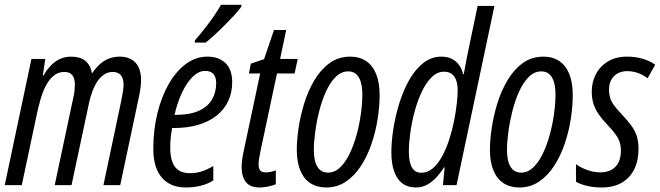

<svg xmlns="http://www.w3.org/2000/svg" viewBox="-20 -785 2798 814"><path d="M0 0 113.3 -535.2H171.9L161.6 -464.8H164.6Q179.2 -490.7 196.8 -508.5Q214.4 -526.4 235.6 -535.6Q256.8 -544.9 280.8 -544.9Q318.8 -544.9 340.8 -527.8Q362.8 -510.7 369.6 -475.6H371.6Q386.2 -497.6 403.8 -513.2Q421.4 -528.8 442.4 -536.9Q463.4 -544.9 487.8 -544.9Q529.8 -544.9 554 -519.8Q578.1 -494.6 578.1 -444.8Q578.1 -430.2 575.7 -411.9Q573.2 -393.6 569.3 -376L489.7 0H418.5L495.1 -362.8Q499 -381.3 501.5 -398.4Q503.9 -415.5 503.9 -425.8Q503.9 -452.6 492.2 -466.3Q480.5 -480 458.5 -480Q437.5 -480 421.1 -469Q404.8 -458 392.6 -439.5Q380.4 -420.9 371.8 -397.7Q363.3 -374.5 357.9 -350.6L283.2 0H211.9L291 -372.1Q294.9 -387.7 296.1 -402.1Q297.4 -416.5 297.4 -426.8Q297.4 -452.6 286.6 -466.3Q275.9 -480 253.4 -480Q227.5 -480 208.3 -464.6Q189 -449.2 175 -422.9Q161.1 -396.5 151.4 -362.5Q141.6 -328.6 134.3 -292L72.3 0Z M767.1 9.8Q724.1 9.8 693.4 -9Q662.6 -27.8 646.2 -64Q629.9 -100.1 629.9 -152.3Q629.9 -233.4 647.2 -304.4Q664.6 -375.5 695.8 -429.7Q727.1 -483.9 768.8 -514.4Q810.5 -544.9 859.4 -544.9Q907.7 -544.9 936 -517.6Q964.4 -490.2 964.4 -436.5Q964.4 -393.1 947.8 -357.2Q931.2 -321.3 899.4 -295.7Q867.7 -270 821.5 -256.1Q775.4 -242.2 716.3 -242.2H709.5Q706.1 -222.7 703.9 -202.1Q701.7 -181.6 701.7 -161.1Q701.7 -103.5 722.2 -77.1Q742.7 -50.8 784.2 -50.8Q811 -50.8 833.7 -57.9Q856.4 -64.9 884.3 -81.1V-20Q859.4 -4.4 830.1 2.7Q800.8 9.8 767.1 9.8ZM719.7 -297.9H723.1Q784.7 -297.9 822.8 -315.2Q860.8 -332.5 878.7 -363Q896.5 -393.6 896.5 -432.6Q896.5 -457 885.3 -470.7Q874 -484.4 849.6 -484.4Q822.8 -484.4 797.6 -460.2Q772.5 -436 752.4 -394Q732.4 -352.1 719.7 -297.9ZM805.7 -604.5 806.2 -613.8Q829.1 -640.1 849.9 -666.5Q870.6 -692.9 887.7 -718Q904.8 -743.2 917 -764.6H1003.9L1002.9 -756.3Q992.7 -741.7 973.6 -720.9Q954.6 -700.2 932.1 -677.7Q909.7 -655.3 888.4 -635.7Q867.2 -616.2 852.1 -604.5Z M1080.6 9.8Q1040.5 9.8 1022.5 -13.2Q1004.4 -36.1 1004.4 -77.1Q1004.4 -91.3 1006.8 -109.9Q1009.3 -128.4 1014.2 -149.4L1083 -473.6H1035.2L1043.5 -515.1L1099.6 -534.2L1141.6 -657.7H1193.4L1167.5 -535.2H1242.2L1229 -473.6H1154.3L1084.5 -145Q1081.1 -128.4 1078.6 -113.8Q1076.2 -99.1 1076.2 -88.9Q1076.2 -71.3 1083 -62.7Q1089.8 -54.2 1106.4 -54.2Q1116.2 -54.2 1127.9 -56.4Q1139.6 -58.6 1149.4 -63V-3.9Q1134.3 2.4 1115.2 6.1Q1096.2 9.8 1080.6 9.8Z M1363.3 9.8Q1323.7 9.8 1295.9 -8.3Q1268.1 -26.4 1253.2 -62.3Q1238.3 -98.1 1238.3 -150.4Q1238.3 -190.4 1245.8 -242.2Q1253.4 -293.9 1269.8 -346.9Q1286.1 -399.9 1312.7 -444.8Q1339.4 -489.7 1377.2 -517.3Q1415 -544.9 1465.3 -544.9Q1504.4 -544.9 1532.2 -526.1Q1560.1 -507.3 1574.7 -471.2Q1589.4 -435.1 1589.4 -382.3Q1589.4 -333.5 1580.8 -279.3Q1572.3 -225.1 1554.7 -173.8Q1537.1 -122.6 1510 -81.1Q1482.9 -39.6 1446.3 -14.9Q1409.7 9.8 1363.3 9.8ZM1370.6 -53.2Q1398.9 -53.2 1421.9 -75.2Q1444.8 -97.2 1462.4 -133.5Q1480 -169.9 1491.9 -213.9Q1503.9 -257.8 1510 -302.2Q1516.1 -346.7 1516.1 -384.3Q1516.1 -415.5 1509.5 -437.5Q1502.9 -459.5 1489.7 -470.9Q1476.6 -482.4 1456.5 -482.4Q1426.3 -482.4 1402.6 -458.5Q1378.9 -434.6 1361.6 -396Q1344.2 -357.4 1333 -312.5Q1321.8 -267.6 1316.2 -224.4Q1310.5 -181.2 1310.5 -149.4Q1310.5 -102.5 1325.7 -77.9Q1340.8 -53.2 1370.6 -53.2Z M1741.7 9.8Q1709 9.8 1686 -7.3Q1663.1 -24.4 1651.1 -57.9Q1639.2 -91.3 1639.2 -139.2Q1639.2 -183.6 1647.5 -237.5Q1655.8 -291.5 1672.4 -345.7Q1689 -399.9 1714.4 -445.1Q1739.7 -490.2 1774.2 -517.6Q1808.6 -544.9 1851.6 -544.9Q1875.5 -544.9 1894 -536.1Q1912.6 -527.3 1925.3 -510.7Q1938 -494.1 1943.4 -470.7H1946.3Q1949.2 -487.8 1952.4 -504.6Q1955.6 -521.5 1958.7 -537.6Q1961.9 -553.7 1964.8 -568.4L2004.9 -759.8H2076.2L1915.5 0H1857.9L1865.2 -76.2H1863.3Q1845.2 -48.8 1826.7 -29.5Q1808.1 -10.3 1787.4 -0.2Q1766.6 9.8 1741.7 9.8ZM1765.6 -52.7Q1793.5 -52.7 1815.4 -71.8Q1837.4 -90.8 1854.7 -122.8Q1872.1 -154.8 1884.5 -193.4Q1897 -231.9 1904.8 -271.2Q1912.6 -310.5 1916.5 -345Q1920.4 -379.4 1920.4 -401.9Q1920.4 -439.9 1906 -460.4Q1891.6 -481 1862.3 -481Q1833.5 -481 1809.8 -457.5Q1786.1 -434.1 1768.1 -395.8Q1750 -357.4 1737.8 -312Q1725.6 -266.6 1719.5 -222.2Q1713.4 -177.7 1713.4 -142.6Q1713.4 -96.7 1726.6 -74.7Q1739.7 -52.7 1765.6 -52.7Z M2182.1 9.8Q2142.6 9.8 2114.7 -8.3Q2086.9 -26.4 2072 -62.3Q2057.1 -98.1 2057.1 -150.4Q2057.1 -190.4 2064.7 -242.2Q2072.3 -293.9 2088.6 -346.9Q2105 -399.9 2131.6 -444.8Q2158.2 -489.7 2196 -517.3Q2233.9 -544.9 2284.2 -544.9Q2323.2 -544.9 2351.1 -526.1Q2378.9 -507.3 2393.6 -471.2Q2408.2 -435.1 2408.2 -382.3Q2408.2 -333.5 2399.7 -279.3Q2391.1 -225.1 2373.5 -173.8Q2356 -122.6 2328.9 -81.1Q2301.8 -39.6 2265.1 -14.9Q2228.5 9.8 2182.1 9.8ZM2189.5 -53.2Q2217.8 -53.2 2240.7 -75.2Q2263.7 -97.2 2281.2 -133.5Q2298.8 -169.9 2310.8 -213.9Q2322.8 -257.8 2328.9 -302.2Q2335 -346.7 2335 -384.3Q2335 -415.5 2328.4 -437.5Q2321.8 -459.5 2308.6 -470.9Q2295.4 -482.4 2275.4 -482.4Q2245.1 -482.4 2221.4 -458.5Q2197.8 -434.6 2180.4 -396Q2163.1 -357.4 2151.9 -312.5Q2140.6 -267.6 2135 -224.4Q2129.4 -181.2 2129.4 -149.4Q2129.4 -102.5 2144.5 -77.9Q2159.7 -53.2 2189.5 -53.2Z M2531.2 9.8Q2496.6 9.8 2467.3 2.7Q2438 -4.4 2421.9 -14.6V-88.9Q2439.9 -75.2 2468.5 -64.7Q2497.1 -54.2 2523.9 -54.2Q2552.2 -54.2 2571.8 -64.7Q2591.3 -75.2 2601.8 -95.7Q2612.3 -116.2 2612.3 -145.5Q2612.3 -165.5 2607.4 -181.4Q2602.5 -197.3 2590.1 -214.8Q2577.6 -232.4 2555.2 -255.9Q2534.2 -277.8 2519.3 -298.8Q2504.4 -319.8 2496.6 -343.3Q2488.8 -366.7 2488.8 -395.5Q2488.8 -437.5 2506.6 -471.2Q2524.4 -504.9 2557.9 -524.9Q2591.3 -544.9 2638.2 -544.9Q2675.8 -544.9 2706.3 -535.4Q2736.8 -525.9 2757.8 -510.7L2725.6 -453.1Q2707.5 -467.3 2685.3 -475.3Q2663.1 -483.4 2639.6 -483.4Q2604 -483.4 2583 -461.9Q2562 -440.4 2562 -405.3Q2562 -386.7 2566.4 -371.3Q2570.8 -356 2582 -340.1Q2593.3 -324.2 2612.8 -303.7Q2638.7 -276.4 2655 -254.6Q2671.4 -232.9 2679.2 -209.5Q2687 -186 2687 -152.8Q2687 -103.5 2668.7 -66.9Q2650.4 -30.3 2615.7 -10.3Q2581.1 9.8 2531.2 9.8Z"/></svg>

Font: Open Sans Condensed
Style: Italic
Weight: 400
Width: 3
Italic angle: -12°
Designer: Monotype Design Team
Foundry: Monotype Imaging Inc.
Version: Version 3.000